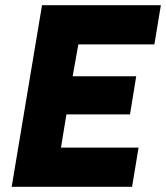

<svg xmlns="http://www.w3.org/2000/svg" viewBox="-20 -720 640 740"><path d="M142 -700H600L575 -549H282L260 -426H505L481 -279H236L215 -151H514L489 0H25Z"/></svg>

Font: Oak Sans ExtraBold
Style: Italic
Weight: 800
Italic angle: -9.49998°
Foundry: Erik Kennedy, Walven
Version: Version 1.000